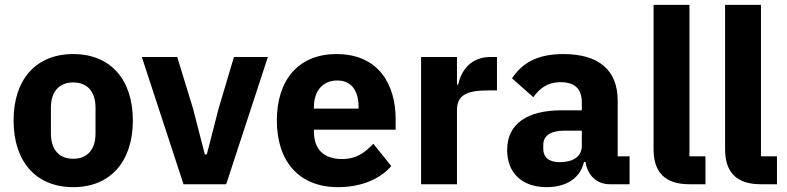

<svg xmlns="http://www.w3.org/2000/svg" viewBox="-20 -760 3245 792"><path d="M282 12C436 12 528 -94 528 -263C528 -432 436 -537 282 -537C128 -537 36 -432 36 -263C36 -94 128 12 282 12ZM282 -105C224 -105 190 -143 190 -209V-316C190 -382 224 -420 282 -420C340 -420 374 -382 374 -316V-209C374 -143 340 -105 282 -105Z M913 0 1085 -525H945L882 -313L833 -123H825L776 -313L711 -525H565L737 0Z M1374 12C1470 12 1547 -21 1594 -75L1520 -167C1487 -133 1453 -104 1391 -104C1312 -104 1275 -148 1275 -217V-225H1612V-269C1612 -411 1542 -537 1368 -537C1210 -537 1122 -429 1122 -263C1122 -95 1213 12 1374 12ZM1371 -428C1430 -428 1459 -385 1459 -321V-312H1275V-320C1275 -385 1312 -428 1371 -428Z M1865 0V-307C1865 -368 1907 -387 1993 -387H2030V-525H2004C1922 -525 1882 -469 1870 -411H1865V-525H1717V0Z M2577 0V-115H2528V-345C2528 -469 2452 -537 2304 -537C2194 -537 2134 -499 2092 -437L2180 -359C2203 -391 2234 -421 2293 -421C2355 -421 2380 -389 2380 -338V-305H2297C2158 -305 2072 -252 2072 -141C2072 -50 2130 12 2235 12C2315 12 2373 -24 2389 -92H2395C2404 -36 2442 0 2495 0ZM2290 -91C2246 -91 2221 -109 2221 -147V-162C2221 -200 2251 -221 2308 -221H2380V-159C2380 -111 2339 -91 2290 -91Z M2890 0V-115H2824V-740H2676V-144C2676 -51 2722 0 2823 0Z M3185 0V-115H3119V-740H2971V-144C2971 -51 3017 0 3118 0Z"/></svg>

Font: IBM Plex Thai Looped
Style: Bold
Weight: 700
Designer: Mike Abbink, Paul van der Laan, Pieter van Rosmalen, Ben Mitchell, Mark Frömberg
Foundry: Bold Monday
Version: Version 1.0